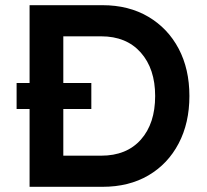

<svg xmlns="http://www.w3.org/2000/svg" viewBox="-20 -720 797 740"><path d="M94 0V-300H44V-400H94V-700H375Q476 -700 551.5 -655.5Q627 -611 668.5 -532.5Q710 -454 710 -350Q710 -246 668.5 -167Q627 -88 552 -44Q477 0 375 0ZM332 -300H224V-120H370Q468 -120 523 -182Q578 -244 578 -350Q578 -455 522.5 -517.5Q467 -580 370 -580H224V-400H332Z"/></svg>

Font: Lexend Deca Medium
Style: Regular
Weight: 500
Designer: Bonnie Shaver-Troup, Thomas Jockin
Foundry: Lexend
Version: Version 1.008; ttfautohint (v1.8.4.7-5d5b)